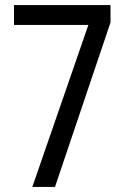

<svg xmlns="http://www.w3.org/2000/svg" viewBox="-20 -734 493 754"><path d="M327 -636 107 0H196L414 -646V-714H35V-636Z"/></svg>

Font: Noto Sans Devanagari UI Condensed
Style: Regular
Weight: 400
Width: 3
Designer: Jelle Bosma - Monotype Design Team
Foundry: Monotype Imaging Inc.
Version: Version 2.003